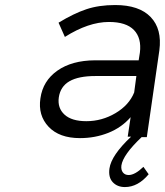

<svg xmlns="http://www.w3.org/2000/svg" viewBox="-20 -550 661 770"><path d="M142.1 -155.8Q151.9 -225.6 210 -266.6Q268.1 -307.6 360.8 -308.1H536.1L541 -338.9Q548.3 -397.5 517.1 -429.7Q485.8 -461.9 417 -461.9Q335 -461.9 240.2 -401.9L214.8 -459Q275.9 -496.1 326.2 -512.9Q376.5 -529.8 441.9 -529.8Q538.1 -529.8 584.2 -481.7Q630.4 -433.6 619.1 -348.1L568.8 0H547.9Q473.1 70.8 466.8 113.8Q464.8 131.3 472.9 141.6Q481 151.9 496.1 151.9Q521 151.9 555.2 119.1L576.2 148.9Q533.2 200.2 481 200.2Q450.7 200.2 432.4 180.9Q414.1 161.6 418.9 126Q426.3 72.8 505.9 -2H492.2L503.9 -80.1Q467.8 -38.6 414.6 -17.3Q361.3 3.9 300.8 3.9Q217.8 3.9 174.8 -41.7Q131.8 -87.4 142.1 -155.8ZM215.8 -159.2Q210 -116.7 238.8 -90.3Q267.6 -64 326.2 -64Q388.7 -64 443.1 -96.2Q497.6 -128.4 518.1 -179.2L526.9 -245.1H362.8Q294.9 -245.1 258.5 -224.1Q222.2 -203.1 215.8 -159.2Z"/></svg>

Font: Trueno Light
Style: Italic
Weight: 300
Designer: Julieta Ulanovsky
Foundry: Julieta Ulanovsky
Version: Version 3.001b | FøM Fix